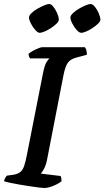

<svg xmlns="http://www.w3.org/2000/svg" viewBox="-30 -940 522 960"><path d="M191 0Q184 0 164 -2.5Q144 -5 117.5 -9Q91 -13 65 -17.5Q39 -22 18.5 -26.5Q-2 -31 -10 -34Q-8 -43 -3.5 -51Q1 -59 5 -62L36 -66Q59 -70 71.5 -80Q84 -90 91 -111Q98 -132 105 -168L184 -569Q193 -616 204 -631.5Q215 -647 217 -648H120Q118 -651 115.5 -656.5Q113 -662 113 -671Q120 -678 134 -685.5Q148 -693 161.5 -698.5Q175 -704 181 -704H394Q398 -700 401.5 -689.5Q405 -679 404 -666L355 -653Q322 -645 309 -626Q296 -607 288 -567L205 -140Q200 -115 190.5 -97Q181 -79 174 -72L273 -60Q275 -56 276.5 -48Q278 -40 278 -34Q262 -21 236 -10.5Q210 0 191 0ZM376 -776Q366 -776 353.5 -790Q341 -804 331.5 -822.5Q322 -841 322 -853Q322 -862 334.5 -874Q347 -886 364 -896Q381 -906 397.5 -913Q414 -920 423 -920Q433 -920 444.5 -906Q456 -892 464 -873Q472 -854 472 -842Q472 -833 460.5 -822Q449 -811 433.5 -800.5Q418 -790 402 -783Q386 -776 376 -776ZM168 -776Q159 -776 146.5 -790Q134 -804 124.5 -822.5Q115 -841 115 -853Q115 -862 127 -874Q139 -886 156.5 -896Q174 -906 190.5 -913Q207 -920 216 -920Q226 -920 237 -906Q248 -892 256 -873.5Q264 -855 264 -842Q264 -833 253 -822Q242 -811 226 -800.5Q210 -790 194 -783Q178 -776 168 -776Z"/></svg>

Font: Texturina Medium 12pt SemiBold
Style: Italic
Weight: 600
Italic angle: -11°
Version: Version 1.002